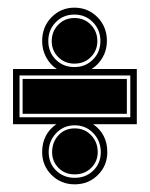

<svg xmlns="http://www.w3.org/2000/svg" viewBox="-20 -531 391 501"><path d="M175 -50Q139 -50 114.5 -74.5Q90 -99 90 -134Q90 -181 127 -207H14V-351H128Q111 -362 100.5 -381.5Q90 -401 90 -424Q90 -461 114.5 -486Q139 -511 174 -511Q210 -511 234.5 -486Q259 -461 259 -424Q259 -401 248 -381.5Q237 -362 219 -351H337V-207H223Q260 -181 260 -134Q260 -99 235.5 -74.5Q211 -50 175 -50ZM174 -356Q203 -356 222.5 -375.5Q242 -395 242 -424Q242 -453 222.5 -473Q203 -493 174 -493Q145 -493 125.5 -473Q106 -453 106 -424Q106 -395 125.5 -375.5Q145 -356 174 -356ZM174 -365Q149 -365 132 -382Q115 -399 115 -424Q115 -449 132 -466.5Q149 -484 174 -484Q200 -484 217 -466.5Q234 -449 234 -424Q234 -399 217 -382Q200 -365 174 -365ZM31 -225H320V-334H31ZM39 -234V-325H311V-234ZM175 -67Q204 -67 223.5 -86Q243 -105 243 -134Q243 -163 223.5 -183.5Q204 -204 175 -204Q146 -204 126.5 -183.5Q107 -163 107 -134Q107 -105 126.5 -86Q146 -67 175 -67ZM175 -76Q149 -76 132.5 -93Q116 -110 116 -134Q116 -160 132.5 -178Q149 -196 175 -196Q201 -196 218 -178Q235 -160 235 -134Q235 -110 218 -93Q201 -76 175 -76Z"/></svg>

Font: Alumni Sans Collegiate One SC
Style: Regular
Weight: 400
Designer: Robert E. Leuschke
Foundry: Robert E. Leuschke
Version: Version 1.100